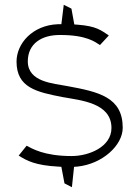

<svg xmlns="http://www.w3.org/2000/svg" viewBox="-20 -688 575 801"><path d="M49 -431C49 -322 133 -304 241 -283C318 -269 445 -259 445 -154C445 -75 351 -37 279 -37C162 -37 113 -69 91 -80L58 -39C92 -17 129 2 222 7L236 8L249 77L280 93L289 8L303 7C408 -4 492 -82 492 -155C492 -283 391 -305 260 -329C204 -340 96 -345 96 -432C96 -506 154 -543 232 -542C341 -542 377 -513 397 -500L434 -540C401 -562 382 -579 304 -585L290 -586L278 -652L246 -668L236 -587H222C115 -583 49 -506 49 -431Z"/></svg>

Font: Charger Sport
Style: HLExt
Weight: 100
Designer: Jasper
Foundry: Cannot Into Space Fonts
Version: Version 1.1